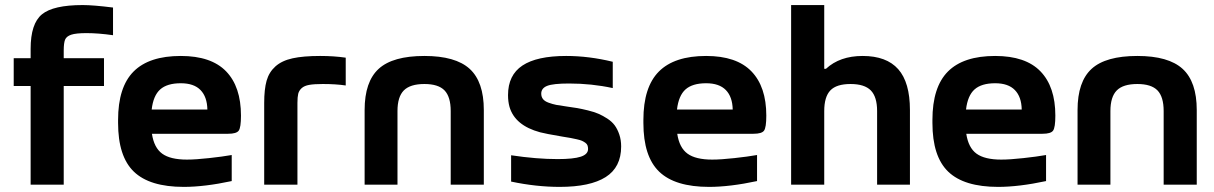

<svg xmlns="http://www.w3.org/2000/svg" viewBox="-20 -730 4798 759"><path d="M321.8 -599.1Q280.3 -599.1 261.5 -592.8Q242.7 -586.4 237.3 -573.2Q231.9 -560.1 231.9 -529.8V-500H391.1V-390.1H231.9V0H101.1V-390.1H34.2V-500H101.1V-537.1Q101.1 -636.7 145.8 -673.3Q190.4 -710 307.1 -710Q348.6 -710 426.8 -700.2V-590.8Q368.7 -599.1 321.8 -599.1Z M932.6 -272.9Q932.6 -225.6 923.6 -213.4Q914.6 -201.2 881.8 -201.2H580.6Q588.9 -146 621.1 -122.6Q653.3 -99.1 718.8 -99.1Q753.4 -99.1 806.6 -105Q859.9 -110.8 896 -117.2V-14.2Q788.6 8.8 706.5 8.8Q571.8 8.8 509.3 -51.3Q446.8 -111.3 446.8 -244.1V-255.9Q446.8 -385.7 508.1 -447.3Q569.3 -508.8 694.8 -508.8Q814.9 -508.8 873.8 -448Q932.6 -387.2 932.6 -272.9ZM579.6 -296.9H799.8Q798.8 -347.2 772.7 -374Q746.6 -400.9 694.8 -400.9Q640.6 -400.9 613.3 -376.5Q585.9 -352.1 579.6 -296.9Z M1255.9 -397.9Q1222.2 -397.9 1202.6 -394.5Q1183.1 -391.1 1172.6 -381.6Q1162.1 -372.1 1158.9 -359.4Q1155.8 -346.7 1155.8 -323.2V0H1024.4V-323.2Q1024.4 -377 1033.9 -410.9Q1043.5 -444.8 1068.8 -467.5Q1094.2 -490.2 1136.5 -499.5Q1178.7 -508.8 1245.6 -508.8Q1300.3 -508.8 1346.7 -502V-392.1Q1308.1 -397.9 1255.9 -397.9Z M1421.4 -294.9Q1421.4 -407.2 1477.1 -458Q1532.7 -508.8 1657.7 -508.8Q1780.8 -508.8 1836.7 -457.8Q1892.6 -406.7 1892.6 -294.9V0H1761.7V-291Q1761.7 -347.2 1737.3 -372.6Q1712.9 -397.9 1657.7 -397.9Q1601.6 -397.9 1576.4 -372.6Q1551.3 -347.2 1551.3 -291V0H1421.4Z M2203.6 -189.9Q2134.3 -201.7 2115.2 -207Q2015.6 -233.9 1994.1 -307.6Q1988.3 -328.6 1988.3 -354Q1988.3 -433.1 2045.2 -470.9Q2102.1 -508.8 2218.3 -508.8Q2308.1 -508.8 2402.3 -485.8V-381.8Q2318.8 -399.9 2229.5 -399.9Q2166.5 -399.9 2143.1 -390.6Q2119.6 -381.3 2119.6 -359.9Q2119.6 -347.2 2126.5 -338.4Q2133.3 -329.6 2148.7 -324Q2164.1 -318.4 2179 -315.4Q2193.8 -312.5 2219.2 -309.1Q2245.1 -305.7 2262 -302.7Q2278.8 -299.8 2303.7 -293.7Q2328.6 -287.6 2345.2 -280.5Q2361.8 -273.4 2380.4 -261.5Q2398.9 -249.5 2409.9 -234.6Q2420.9 -219.7 2428.2 -198.2Q2435.5 -176.8 2435.5 -150.9Q2435.5 -68.8 2374.3 -30Q2313 8.8 2192.4 8.8Q2099.6 8.8 2000.5 -12.2V-116.2Q2101.1 -101.1 2184.6 -101.1Q2247.1 -101.1 2275.9 -110.6Q2304.7 -120.1 2304.7 -141.1Q2304.7 -148.9 2302.5 -155Q2300.3 -161.1 2293.7 -165.8Q2287.1 -170.4 2280.8 -173.3Q2274.4 -176.3 2260.3 -179.4Q2246.1 -182.6 2235.6 -184.6Q2225.1 -186.5 2203.6 -189.9Z M3009.3 -272.9Q3009.3 -225.6 3000.2 -213.4Q2991.2 -201.2 2958.5 -201.2H2657.2Q2665.5 -146 2697.8 -122.6Q2730 -99.1 2795.4 -99.1Q2830.1 -99.1 2883.3 -105Q2936.5 -110.8 2972.7 -117.2V-14.2Q2865.2 8.8 2783.2 8.8Q2648.4 8.8 2585.9 -51.3Q2523.4 -111.3 2523.4 -244.1V-255.9Q2523.4 -385.7 2584.7 -447.3Q2646 -508.8 2771.5 -508.8Q2891.6 -508.8 2950.4 -448Q3009.3 -387.2 3009.3 -272.9ZM2656.2 -296.9H2876.5Q2875.5 -347.2 2849.4 -374Q2823.2 -400.9 2771.5 -400.9Q2717.3 -400.9 2689.9 -376.5Q2662.6 -352.1 2656.2 -296.9Z M3107.4 -710H3238.3V-458H3245.1Q3299.8 -508.8 3390.1 -508.8Q3484.4 -508.8 3530.8 -456.5Q3577.1 -404.3 3577.1 -294.9V0H3447.3V-291Q3447.3 -347.2 3422.4 -372.6Q3397.5 -397.9 3342.3 -397.9Q3286.6 -397.9 3262.5 -372.6Q3238.3 -347.2 3238.3 -291V0H3107.4Z M4151.9 -272.9Q4151.9 -225.6 4142.8 -213.4Q4133.8 -201.2 4101.1 -201.2H3799.8Q3808.1 -146 3840.3 -122.6Q3872.6 -99.1 3938 -99.1Q3972.7 -99.1 4025.9 -105Q4079.1 -110.8 4115.2 -117.2V-14.2Q4007.8 8.8 3925.8 8.8Q3791 8.8 3728.5 -51.3Q3666 -111.3 3666 -244.1V-255.9Q3666 -385.7 3727.3 -447.3Q3788.6 -508.8 3914.1 -508.8Q4034.2 -508.8 4093 -448Q4151.9 -387.2 4151.9 -272.9ZM3798.8 -296.9H4019Q4018.1 -347.2 3991.9 -374Q3965.8 -400.9 3914.1 -400.9Q3859.9 -400.9 3832.5 -376.5Q3805.2 -352.1 3798.8 -296.9Z M4239.7 -294.9Q4239.7 -407.2 4295.4 -458Q4351.1 -508.8 4476.1 -508.8Q4599.1 -508.8 4655 -457.8Q4710.9 -406.7 4710.9 -294.9V0H4580.1V-291Q4580.1 -347.2 4555.7 -372.6Q4531.2 -397.9 4476.1 -397.9Q4419.9 -397.9 4394.8 -372.6Q4369.6 -347.2 4369.6 -291V0H4239.7Z"/></svg>

Font: LT Wave Text Bold
Style: Regular
Weight: 700
Designer: Daniel Lyons
Version: Version 2.5 (Glyphs App)